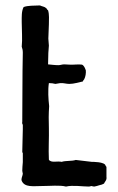

<svg xmlns="http://www.w3.org/2000/svg" viewBox="-20 -682 434 707"><path d="M285 -382C286 -386 289 -388 290 -390C295 -399 297 -413 296 -423C293 -431 290 -440 282 -444C267 -446 252 -443 236 -444C230 -444 223 -445 216 -445C209 -445 202 -442 195 -442C182 -442 169 -444 157 -445C157 -458 158 -472 158 -487C158 -496 160 -505 160 -514C160 -523 158 -531 158 -540L160 -592C160 -610 162 -628 157 -644C153 -646 153 -650 150 -652C144 -658 135 -658 127 -662C106 -661 82 -662 67 -656C59 -641 60 -621 60 -600C60 -570 63 -537 60 -510C62 -504 64 -498 64 -488C62 -403 63 -312 62 -231C60 -231 63 -224 64 -222V-206L62 -123C62 -121 63 -120 64 -118V-85C63 -74 62 -61 62 -53C62 -49 64 -46 64 -42C63 -33 57 -25 60 -16C71 9 103 3 134 3C166 3 200 -1 223 5C248 -1 283 5 308 5C311 5 314 3 317 3C322 4 323 5 327 5C333 4 340 2 346 0C352 -1 358 -3 363 -6C366 -14 374 -18 372 -31V-66C372 -68 371 -70 369 -71C368 -87 318 -86 318 -86C318 -86 277 -91 259 -93C244 -88 222 -91 207 -86C191 -90 168 -81 160 -94C158 -133 161 -175 160 -211C159 -236 159 -264 161 -291C158 -317 156 -350 160 -376C168 -376 177 -375 184 -373L202 -376C213 -377 224 -373 235 -373C253 -373 269 -379 285 -382Z"/></svg>

Font: FuturaRener
Style: Regular
Weight: 400
Designer: BSozoo
Foundry: BSozoo
Version: Version 1.0